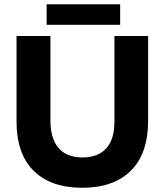

<svg xmlns="http://www.w3.org/2000/svg" viewBox="-20 -872 779 906"><path d="M368 14Q516 14 597.5 -66.5Q679 -147 679 -304V-702H520V-299Q520 -214 481 -171.5Q442 -129 369 -129Q295 -129 256.5 -173.5Q218 -218 218 -303V-702H58V-299Q58 -146 139 -66Q220 14 368 14ZM547 -852H200V-755H547Z"/></svg>

Font: Geom
Style: Bold
Weight: 700
Version: Version 1.102